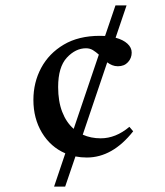

<svg xmlns="http://www.w3.org/2000/svg" viewBox="-20 -690 610 710"><path d="M180 0 221.5 -123Q167 -146.5 135.2 -199.2Q103.5 -252 103.5 -320.5Q103.5 -385 132.2 -438.8Q161 -492.5 215.8 -525Q270.5 -557.5 349.5 -557.5Q359.5 -557.5 368.5 -557L407 -670H448L407.5 -550.5Q435.5 -543 451.2 -528.5Q467 -514 467 -495.5Q467 -475 453.2 -460Q439.5 -445 416 -445Q404.5 -445 394.8 -449Q385 -453 376.5 -459.5L286 -192Q316 -178.5 352.5 -178.5Q408 -178.5 458.5 -221L472.5 -204.5Q396 -107.5 301 -107.5Q279 -107.5 259 -111.5L221 0ZM195 -368Q195 -315.5 210 -276.5Q225 -237.5 252.5 -213.5L345.5 -488Q335 -497.5 323.8 -504.5Q312.5 -511.5 298 -511.5Q259.5 -511.5 227.2 -476.8Q195 -442 195 -368Z"/></svg>

Font: Newsreader Text Medium
Style: Regular
Weight: 500
Designer: Hugues Gentile
Foundry: Production Type
Version: Version 1.002